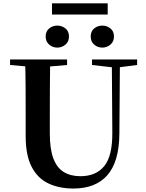

<svg xmlns="http://www.w3.org/2000/svg" viewBox="-20 -1090 858 1129"><path d="M316.7 -810.1Q289.9 -810.1 269.2 -827.7Q248.5 -845.3 248.5 -875.5Q248.5 -906 269.2 -922.8Q289.9 -939.5 316.7 -939.5Q344 -939.5 364.8 -922.8Q385.6 -906 385.6 -875.5Q385.6 -845.3 364.8 -827.7Q344 -810.1 316.7 -810.1ZM582 -810.1Q554.3 -810.1 533.8 -827.7Q513.4 -845.3 513.4 -875.5Q513.4 -906 533.8 -922.8Q554.3 -939.5 582 -939.5Q608.3 -939.5 629.3 -922.8Q650.2 -906 650.2 -875.5Q650.2 -845.3 629.3 -827.7Q608.3 -810.1 582 -810.1ZM285.7 -1004.4V-1070.3H613.3V-1004.4ZM411.6 18.6Q328.6 18.6 265.1 -11.1Q201.7 -40.8 166.3 -108.6Q130.9 -176.3 130.9 -290V-400.9Q130.9 -485.1 130.6 -570.6Q130.2 -656.1 127.5 -740.5H274.9Q273.9 -656.3 273.4 -571.6Q272.9 -486.9 272.9 -400.9V-305Q272.9 -213.4 293.8 -158.2Q314.7 -102.9 355.1 -78.4Q395.4 -53.9 453 -53.9Q545.1 -53.9 593.5 -114Q641.9 -174.1 640.5 -312.5L637.5 -740.5H685.2L682 -304.3Q680.6 -138.8 611.5 -60.1Q542.4 18.6 411.6 18.6ZM39.2 -707.9V-740.5H374.4V-707.9L218.8 -694.2H191.8ZM521.1 -707.9V-740.5H786.3V-707.9L674.7 -693.5H646.5Z"/></svg>

Font: Noto Serif TC
Style: Regular
Weight: 200
Designer: Ryoko NISHIZUKA 西塚涼子 (kana & ideographs); Frank Grießhammer (Latin, Greek & Cyrillic); Wenlong ZHANG 张文龙 (bopomofo); San
Foundry: Adobe
Version: Version 2.001;hotconv 1.1.0;makeotfexe 2.6.0